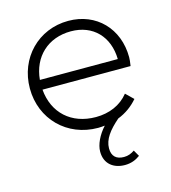

<svg xmlns="http://www.w3.org/2000/svg" viewBox="-102 -558 745 838"><g transform="rotate(-15 270.0 -139.0)"><path d="M289 10C299 10 309 9 319 8C289 41 270 80 270 113C270 169 310 197 360 197C388 197 410 188 429 174L413 146C398 156 384 162 365 162C331 162 311 145 311 109C311 68 339 32 384 -7C420 -21 450 -43 474 -71L440 -104C405 -60 352 -38 292 -38C181 -38 106 -107 97 -214H495C498 -232 499 -245 499 -253C499 -383 409 -475 283 -475C147 -475 45 -370 45 -233C45 -94 149 10 289 10ZM97 -258C106 -360 178 -428 282 -428C382 -428 447 -360 449 -258Z"/></g></svg>

Font: MV Cash ExtraLight
Style: Regular
Weight: 200
Designer: Rodrigo Fuenzalida
Foundry: fragTYPE
Version: Version 1.100;Glyphs 3.1.2 (3151)